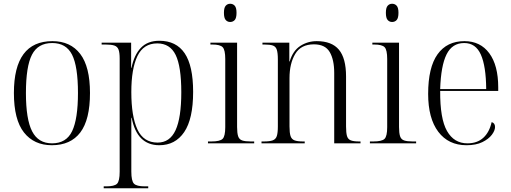

<svg xmlns="http://www.w3.org/2000/svg" viewBox="-20 -763 2720 1022"><path d="M256 10Q161 10 107.5 -58Q54 -126 54 -268Q54 -544 259 -544Q355 -544 407 -476Q459 -408 459 -268Q459 -126 407.5 -58Q356 10 256 10ZM257 0Q333 0 364 -65Q395 -130 395 -268Q395 -410 363.5 -472Q332 -534 258 -534Q182 -534 150 -471.5Q118 -409 118 -268Q118 -128 151 -64Q184 0 257 0Z M532 239V229H545Q589 229 603 215Q617 201 617 151V-451Q617 -483 611 -499Q605 -515 589 -520.5Q573 -526 542 -526H521V-536H678V-402H680Q694 -471 730 -508.5Q766 -546 828 -546Q918 -546 963 -479.5Q1008 -413 1008 -274Q1008 -130 960.5 -60Q913 10 828 10Q709 10 681 -136H679Q679 -108 679 -74Q679 -40 679 -3V150Q679 200 693 214.5Q707 229 751 229H769V239ZM819 -4Q884 -4 914.5 -70Q945 -136 945 -272Q945 -409 915 -470.5Q885 -532 817 -532Q744 -532 711.5 -464.5Q679 -397 679 -273Q679 -144 711.5 -74Q744 -4 819 -4Z M1205 -646Q1191 -646 1181.5 -656.5Q1172 -667 1172 -695Q1172 -722 1181.5 -732.5Q1191 -743 1205 -743Q1220 -743 1229.5 -732.5Q1239 -722 1239 -695Q1239 -667 1229.5 -656.5Q1220 -646 1205 -646ZM1087 0V-10H1105Q1151 -10 1165 -24Q1179 -38 1179 -86V-449Q1179 -497 1165.5 -511.5Q1152 -526 1110 -526H1100V-536H1242V-87Q1242 -55 1247.5 -38Q1253 -21 1269 -15.5Q1285 -10 1315 -10H1333V0Z M1372 0V-10H1384Q1416 -10 1432 -16Q1448 -22 1453.5 -39Q1459 -56 1459 -90V-447Q1459 -481 1453.5 -498Q1448 -515 1433 -520.5Q1418 -526 1388 -526H1377V-536H1520V-436H1522Q1539 -493 1578.5 -518.5Q1618 -544 1666 -544Q1746 -544 1784 -498.5Q1822 -453 1822 -356V-90Q1822 -56 1827 -39Q1832 -22 1847 -16Q1862 -10 1892 -10H1899V0H1759V-375Q1759 -445 1735 -486Q1711 -527 1651 -527Q1582 -527 1551.5 -476Q1521 -425 1521 -347V-90Q1521 -56 1526.5 -39Q1532 -22 1547.5 -16Q1563 -10 1594 -10H1602V0Z M2067 -646Q2053 -646 2043.5 -656.5Q2034 -667 2034 -695Q2034 -722 2043.5 -732.5Q2053 -743 2067 -743Q2082 -743 2091.5 -732.5Q2101 -722 2101 -695Q2101 -667 2091.5 -656.5Q2082 -646 2067 -646ZM1949 0V-10H1967Q2013 -10 2027 -24Q2041 -38 2041 -86V-449Q2041 -497 2027.5 -511.5Q2014 -526 1972 -526H1962V-536H2104V-87Q2104 -55 2109.5 -38Q2115 -21 2131 -15.5Q2147 -10 2177 -10H2195V0Z M2463 10Q2367 10 2313 -61.5Q2259 -133 2259 -263Q2259 -404 2309 -474Q2359 -544 2452 -544Q2537 -544 2584.5 -479.5Q2632 -415 2632 -298V-279H2323Q2322 -131 2359.5 -65.5Q2397 0 2468 0Q2520 0 2552.5 -29.5Q2585 -59 2597 -113Q2615 -108 2615 -87Q2615 -68 2598 -45.5Q2581 -23 2547.5 -6.5Q2514 10 2463 10ZM2568 -289Q2567 -411 2539.5 -472.5Q2512 -534 2451 -534Q2387 -534 2357 -473.5Q2327 -413 2323 -289Z"/></svg>

Font: Noto Serif Display SemiCondensed Light
Style: Regular
Weight: 300
Width: 4
Designer: Monotype Design Team
Foundry: Monotype Imaging Inc.
Version: Version 2.009